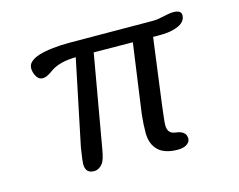

<svg xmlns="http://www.w3.org/2000/svg" viewBox="-88 -724 1091 877"><g transform="rotate(-15 457.5 -286.0)"><path d="M256.8 16.1Q216.8 16.1 216.8 -28.3Q216.8 -42 226.6 -104.5L310.5 -508.3Q236.3 -507.3 195.3 -480.5Q195.3 -480.5 176.8 -467.8Q156.2 -454.6 142.1 -454.6Q127.9 -454.6 120.4 -461.9Q112.8 -469.2 108.4 -478.5Q100.6 -495.6 100.6 -511.5Q100.6 -527.3 111.1 -538.3Q121.6 -549.3 138.7 -556.9Q155.8 -564.5 177.5 -568.8Q199.2 -573.2 221.7 -575.7Q257.8 -579.6 301.8 -579.6L695.8 -577.6Q714.4 -577.6 734.9 -582.5Q774.4 -591.8 793 -591.8Q831.1 -591.8 831.1 -567.9Q831.1 -527.8 769.5 -512.7Q745.1 -506.3 706.1 -506.3H675.8Q641.1 -244.1 635.7 -203.1L627.9 -138.7Q625 -114.3 625 -101.6Q625 -62 661.6 -58.1Q695.3 -54.7 707 -35.2Q710.9 -27.8 710.9 -17.3Q710.9 -6.8 705.1 0.7Q699.2 8.3 690.4 12.7Q675.3 20.5 652.8 20.5Q591.3 20.5 560.8 -8.3Q530.3 -37.1 529.3 -89.4Q529.3 -134.8 534.7 -180.7L580.1 -506.8L395.5 -508.3L318.4 -67.9Q310.1 -20.5 298.3 -5.9Q280.8 16.1 256.8 16.1Z"/></g></svg>

Font: Stoke
Style: Regular
Weight: 400
Designer: Nicole Fally
Foundry: Nicole Fally
Version: Version 1.002